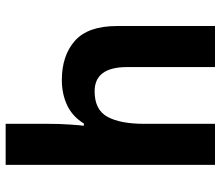

<svg xmlns="http://www.w3.org/2000/svg" viewBox="-72 -728 800 697"><g transform="rotate(-90 328.5 -380.0)"><path d="M227 -605Q227 -565 224.5 -528Q222 -491 220 -476H228Q254 -518 295 -537Q336 -556 386 -556Q475 -556 528.5 -508.5Q582 -461 582 -356V0H433V-319Q433 -437 345 -437Q278 -437 252.5 -390.5Q227 -344 227 -257V0H78V-760H227Z"/></g></svg>

Font: Noto Sans Adlam Unjoined
Style: Regular
Weight: 400
Designer: Mark Jamra, Neil Patel
Foundry: JamraPatel LLC
Version: Version 3.001